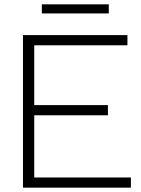

<svg xmlns="http://www.w3.org/2000/svg" viewBox="-20 -866 650 886"><path d="M86 0V-704H568V-657H138V-381H478V-334H138V-47H584V0ZM482 -846V-804H173V-846Z"/></svg>

Font: Prodigy Sans Light
Style: Regular
Weight: 300
Designer: Wei Huang
Foundry: Wei Huang
Version: Version 1.003; ttfautohint (v1.8.3)